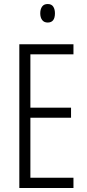

<svg xmlns="http://www.w3.org/2000/svg" viewBox="-20 -934 432 954"><path d="M345 0H76V-714H345V-664H131V-399H333V-349H131V-51H345ZM217 -914Q236 -914 244.5 -901Q253 -888 253 -868Q253 -822 217 -822Q199 -822 189.5 -834.5Q180 -847 180 -868Q180 -888 189 -901Q198 -914 217 -914Z"/></svg>

Font: Noto Sans Gurmukhi ExtraCondensed Light
Style: Regular
Weight: 300
Width: 2
Designer: Jelle Bosma - Monotype Design Team
Foundry: Monotype Imaging Inc.
Version: Version 2.004; ttfautohint (v1.8.4.7-5d5b)